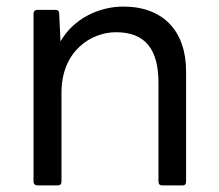

<svg xmlns="http://www.w3.org/2000/svg" viewBox="-20 -539 666 584"><path d="M156 25C163 25 167 21 167 13V-257C167 -384 257 -441 333 -441C422 -441 462 -389 462 -287V13C462 21 466 25 474 25H536C542 25 546 21 546 13V-322C546 -445 476 -519 355 -519C282 -519 204 -483 164 -413L160 -498C160 -506 155 -509 148 -509H94C87 -509 82 -505 82 -498V13C82 21 87 25 94 25Z"/></svg>

Font: LINE Seed JP App_OTF Regular
Style: Regular
Weight: 400
Designer: LY Corporation & Fontrix & Fontworks
Version: Version 1.002